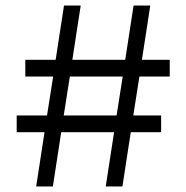

<svg xmlns="http://www.w3.org/2000/svg" viewBox="-20 -670 670 690"><path d="M110 0 140 -195H40V-255H149L171 -395H71V-455H180L210 -650H270L240 -455H430L460 -650H520L490 -455H590V-395H481L459 -255H559V-195H450L420 0H360L390 -195H200L170 0ZM209 -255H399L421 -395H231Z"/></svg>

Font: Unica One
Style: Regular
Weight: 400
Designer: Eduardo Rodriguez Tunni
Foundry: Eduardo Rodriguez Tunni
Version: Version 2.000; ttfautohint (v1.8.4.7-5d5b);gftools[0.9.23]